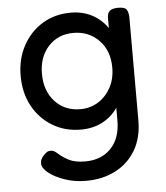

<svg xmlns="http://www.w3.org/2000/svg" viewBox="-50 -521 666 772"><g transform="rotate(-5 282.5 -135.0)"><path d="M264 -1Q200 -1 149.5 -31.5Q99 -62 70 -115Q41 -168 41 -237Q41 -305 70 -358.5Q99 -412 149 -442.5Q199 -473 263 -473Q311 -473 348.5 -453.5Q386 -434 411 -398V-441Q412 -460 422.5 -468Q433 -476 456 -476Q483 -476 490 -464Q497 -452 497 -432V-18Q497 52 467.5 102Q438 152 386 179Q334 206 267 206Q220 206 180 192Q140 178 116 158.5Q92 139 92 121Q92 112 95 105Q98 98 104 91Q114 81 119.5 77Q125 73 136 73Q148 73 163 87Q178 101 203 114.5Q228 128 270 128Q335 128 374 87.5Q413 47 413 -25V-76Q388 -40 350 -20.5Q312 -1 264 -1ZM269 -83Q309 -83 341 -103Q373 -123 392 -158Q411 -193 411 -239Q411 -307 370 -349Q329 -391 267 -391Q205 -391 166 -348.5Q127 -306 127 -238Q127 -169 166.5 -126Q206 -83 269 -83Z"/></g></svg>

Font: Fredoka
Style: Regular
Weight: 400
Designer: Ben Nathan
Foundry: Milena B. Brandão, Ben Nathan
Version: Version 2.001